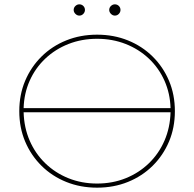

<svg xmlns="http://www.w3.org/2000/svg" viewBox="-20 -863 897 886"><path d="M428 3Q351 3 285.5 -23.5Q220 -50 171.5 -98Q123 -146 96 -210Q69 -274 69 -350Q69 -426 96 -490Q123 -554 171.5 -602Q220 -650 285.5 -676.5Q351 -703 428 -703Q505 -703 570.5 -676.5Q636 -650 684.5 -602Q733 -554 760 -490Q787 -426 787 -350Q787 -274 760 -210Q733 -146 684.5 -98Q636 -50 570.5 -23.5Q505 3 428 3ZM428 -16Q499 -16 560 -40.5Q621 -65 667 -109.5Q713 -154 739 -214Q765 -274 767 -345H89Q91 -274 117 -214Q143 -154 189 -109.5Q235 -65 296 -40.5Q357 -16 428 -16ZM89 -364H767Q765 -432 739 -490.5Q713 -549 667 -592.5Q621 -636 560 -660Q499 -684 428 -684Q357 -684 296 -660Q235 -636 189 -592.5Q143 -549 117 -490.5Q91 -432 89 -364ZM510 -791Q500 -791 492 -799Q484 -807 484 -817Q484 -828 492 -835.5Q500 -843 510 -843Q521 -843 528.5 -835.5Q536 -828 536 -817Q536 -807 528.5 -799Q521 -791 510 -791ZM346 -791Q336 -791 328 -799Q320 -807 320 -817Q320 -828 328 -835.5Q336 -843 346 -843Q357 -843 364.5 -835.5Q372 -828 372 -817Q372 -807 364.5 -799Q357 -791 346 -791Z"/></svg>

Font: Montserrat Alternates Thin
Style: Regular
Weight: 100
Designer: Julieta Ulanovsky
Foundry: Julieta Ulanovsky
Version: Version 9.000